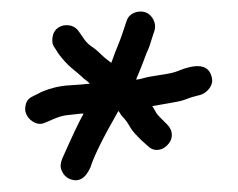

<svg xmlns="http://www.w3.org/2000/svg" viewBox="-20 -521 412 333"><path d="M26 -322C29 -316 34 -311 41 -308C48 -305 54 -306 60 -309L74 -315C81 -318 88 -320 94 -321C100 -322 106 -322 112 -323C118 -324 122 -324 125 -324C116 -308 104 -282 88 -246C85 -238 84 -232 87 -225C90 -218 94 -214 100 -211C116 -204 128 -211 137 -231C142 -248 158 -281 185 -328H186C188 -325 190 -321 194 -317C198 -313 202 -307 206 -300C210 -293 217 -286 225 -278L235 -269C240 -264 245 -261 252 -261C259 -261 265 -264 270 -269C275 -274 278 -280 278 -287C278 -294 275 -300 270 -305L261 -314C256 -319 252 -323 250 -327C248 -331 246 -334 244 -337C251 -338 261 -340 273 -342C285 -344 296 -346 303 -349C310 -352 318 -354 326 -356C334 -358 340 -363 344 -369C348 -375 349 -381 347 -388C342 -408 323 -412 289 -398C282 -395 272 -393 258 -391C244 -389 234 -387 227 -385C220 -383 217 -383 216 -383C217 -385 220 -393 225 -405C230 -417 233 -427 236 -433C239 -439 241 -447 244 -456L248 -468C250 -475 249 -481 246 -487C243 -493 238 -498 231 -500C224 -502 217 -501 211 -498C205 -495 201 -490 199 -483L195 -471C193 -464 190 -457 188 -451C186 -445 183 -439 180 -431C177 -423 175 -417 173 -412C168 -416 162 -420 156 -426C150 -432 144 -437 138 -441C132 -445 127 -451 124 -456L117 -466C113 -472 107 -476 100 -477C93 -478 87 -477 81 -473C75 -469 72 -463 71 -456C70 -449 71 -443 75 -438L82 -427C89 -418 96 -410 103 -404C110 -398 118 -392 125 -385C129 -382 133 -379 136 -376C129 -375 117 -374 100 -373C83 -372 67 -368 53 -362L39 -355C32 -352 27 -348 25 -341C23 -334 23 -328 26 -322Z"/></svg>

Font: AppleStorm
Style: Rg
Weight: 400
Foundry: Cannot Into Space Fonts
Version: Version 1.01